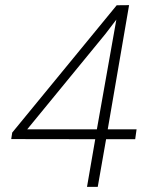

<svg xmlns="http://www.w3.org/2000/svg" viewBox="-20 -731 627 751"><path d="M401.4 -225.1 484.9 -710.9 436.5 -710.4 27.8 -212.4 23.9 -187 352.5 -186.5 320.3 0H362.3L395 -186.5H508.8L514.2 -225.1ZM86.4 -225.1 392.6 -598.6 435.1 -654.3 358.9 -225.1Z"/></svg>

Font: Roboto Mono ExtraLight
Style: Italic
Weight: 250
Italic angle: -10°
Monospace: yes
Designer: Google
Version: Version 3.000